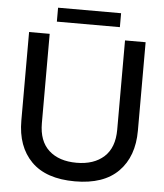

<svg xmlns="http://www.w3.org/2000/svg" viewBox="-57 -881 811 947"><g transform="rotate(5 348.5 -408.0)"><path d="M192 -831H504V-762H192ZM60 -261V-699H162V-257Q162 -168 212 -122.5Q262 -77 349 -77Q435 -77 485 -122.5Q535 -168 535 -257V-699H637V-261Q637 -133 564 -59Q491 15 349 15Q206 15 133 -58.5Q60 -132 60 -261Z"/></g></svg>

Font: Prompt
Style: Regular
Weight: 400
Designer: Katatrad Team
Foundry: CadsonDemak
Version: Version 1.001